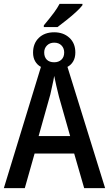

<svg xmlns="http://www.w3.org/2000/svg" viewBox="-20 -979 567 999"><path d="M208 -847Q243 -889 261 -913.5Q279 -938 290 -959H409V-952Q398 -937 375 -916Q352 -895 325.5 -874Q299 -853 279 -838H208ZM193 -631Q174 -641 163 -660Q152 -679 152 -705Q152 -753 182 -782Q212 -811 262 -811Q310 -811 341 -782.5Q372 -754 372 -706Q372 -679 361 -660Q350 -641 331 -631L527 0H418L366 -180H160L109 0H0ZM262 -655Q285 -655 299.5 -668.5Q314 -682 314 -706Q314 -728 300 -742.5Q286 -757 262 -757Q239 -757 224.5 -742.5Q210 -728 210 -706Q210 -682 223.5 -668.5Q237 -655 262 -655ZM181 -271H345L287 -475Q280 -502 273 -533Q266 -564 262 -584Q259 -564 252.5 -536Q246 -508 242 -488Z"/></svg>

Font: Noto Sans Condensed Medium
Style: Regular
Weight: 500
Width: 3
Designer: Monotype Design Team
Foundry: Monotype Imaging Inc.
Version: Version 2.013; ttfautohint (v1.8.4.7-5d5b)